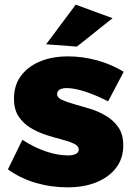

<svg xmlns="http://www.w3.org/2000/svg" viewBox="-20 -795 575 824"><path d="M444 -360Q389 -388 343.5 -402.5Q298 -417 266 -417Q248 -417 236.5 -410.5Q225 -404 225 -391Q225 -376 245.5 -366.5Q266 -357 298.5 -348Q331 -339 367 -328Q403 -317 435.5 -297.5Q468 -278 488.5 -248Q509 -218 509 -171Q509 -115 478.5 -75Q448 -35 394.5 -13Q341 9 270 9Q198 9 132.5 -10.5Q67 -30 14 -68L76 -195Q127 -162 177.5 -145Q228 -128 273 -128Q287 -128 297 -131Q307 -134 312.5 -139.5Q318 -145 318 -153Q318 -168 298 -178Q278 -188 246.5 -196Q215 -204 179 -215.5Q143 -227 111.5 -246Q80 -265 60 -295Q40 -325 40 -371Q40 -429 69.5 -469Q99 -509 151 -531Q203 -553 272 -553Q334 -553 395 -536.5Q456 -520 511 -487ZM305 -775 463 -717 310 -595 178 -605Z"/></svg>

Font: Alexandria ExtraBold
Style: Regular
Weight: 800
Designer: Mohamed Gaber
Foundry: Kief Type Foundry
Version: Version 5.100